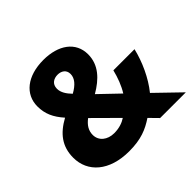

<svg xmlns="http://www.w3.org/2000/svg" viewBox="-174 -919 1124 1124"><g transform="rotate(-45 387.5 -357.0)"><path d="M319 -724C185 -724 102 -656 102 -556C102 -495 123 -448 170 -395C86 -349 38 -289 38 -195C38 -77 132 10 297 10C396 10 453 -15 510 -53L562 0H775L624 -146C679 -214 721 -306 741 -391H566C554 -342 536 -294 511 -254L391 -369C470 -415 528 -474 528 -562C528 -664 443 -724 319 -724ZM317 -604C346 -604 374 -589 374 -553C374 -518 348 -488 301 -462C275 -489 256 -517 256 -548C256 -589 287 -604 317 -604ZM264 -298 408 -155C384 -139 351 -127 310 -127C254 -127 213 -160 213 -209C213 -245 231 -273 264 -298Z"/></g></svg>

Font: Noto Sans Ethiopic ExtraBold
Style: Regular
Weight: 800
Designer: Monotype Design Team
Foundry: Monotype Imaging Inc.
Version: Version 2.102